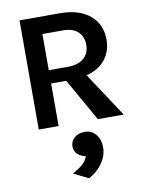

<svg xmlns="http://www.w3.org/2000/svg" viewBox="-103 -721 851 1124"><g transform="rotate(-10 322.0 -158.5)"><path d="M245 288Q278 271 303.5 250Q329 229 337 201Q309 196 289.5 178.5Q270 161 270 131.5Q270 102 293 81Q316 60 356 60Q396 60 421 91Q446 122 446 167Q446 240 380 300Q359 319 333 332ZM93 0V-649H333Q448 -649 512 -594Q575 -541 575 -450Q575 -381 536 -332Q497 -283 424 -264L598 0H444L301 -253H211V0ZM211 -332H322Q387 -332 420 -361.5Q453 -391 453 -439.5Q453 -488 423 -517.5Q393 -547 333 -547H211Z"/></g></svg>

Font: Karmilla
Style: Bold
Weight: 700
Designer: Jonathan Pinhorn
Version: Version 1.000